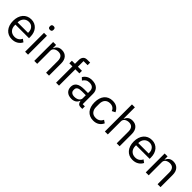

<svg xmlns="http://www.w3.org/2000/svg" viewBox="352 -2218 3709 3709"><g transform="rotate(45 2206.5 -364.0)"><path d="M279 12Q226 12 183.5 -7Q141 -26 110.5 -61.5Q80 -97 63.5 -146.5Q47 -196 47 -258Q47 -319 63.5 -369Q80 -419 110.5 -454.5Q141 -490 183.5 -509Q226 -528 279 -528Q331 -528 372 -509Q413 -490 442 -456.5Q471 -423 486.5 -377Q502 -331 502 -276V-238H131V-214Q131 -181 141.5 -152.5Q152 -124 171.5 -103Q191 -82 219.5 -70Q248 -58 284 -58Q333 -58 369.5 -81Q406 -104 426 -147L483 -106Q458 -53 405 -20.5Q352 12 279 12ZM279 -461Q246 -461 219 -449.5Q192 -438 172.5 -417Q153 -396 142 -367.5Q131 -339 131 -305V-298H416V-309Q416 -378 378.5 -419.5Q341 -461 279 -461Z M674 -637Q648 -637 636.5 -649.5Q625 -662 625 -682V-695Q625 -715 636.5 -727.5Q648 -740 674 -740Q700 -740 711.5 -727.5Q723 -715 723 -695V-682Q723 -662 711.5 -649.5Q700 -637 674 -637ZM634 -516H714V0H634Z M884 0V-516H964V-432H968Q987 -476 1021.5 -502Q1056 -528 1114 -528Q1194 -528 1240.5 -476.5Q1287 -425 1287 -331V0H1207V-317Q1207 -456 1090 -456Q1066 -456 1043.5 -450Q1021 -444 1003 -432Q985 -420 974.5 -401.5Q964 -383 964 -358V0Z M1480 -446H1396V-516H1480V-620Q1480 -674 1508 -707Q1536 -740 1593 -740H1671V-670H1560V-516H1671V-446H1560V0H1480Z M2151 0Q2106 0 2086.5 -24Q2067 -48 2062 -84H2057Q2040 -36 2001 -12Q1962 12 1908 12Q1826 12 1780.5 -30Q1735 -72 1735 -144Q1735 -217 1788.5 -256Q1842 -295 1955 -295H2057V-346Q2057 -401 2027 -430Q1997 -459 1935 -459Q1888 -459 1856.5 -438Q1825 -417 1804 -382L1756 -427Q1777 -469 1823 -498.5Q1869 -528 1939 -528Q2033 -528 2085 -482Q2137 -436 2137 -354V-70H2196V0ZM1921 -56Q1951 -56 1976 -63Q2001 -70 2019 -83Q2037 -96 2047 -113Q2057 -130 2057 -150V-235H1951Q1882 -235 1850.5 -215Q1819 -195 1819 -157V-136Q1819 -98 1846.5 -77Q1874 -56 1921 -56Z M2502 12Q2448 12 2405 -7Q2362 -26 2332.5 -61Q2303 -96 2287.5 -146Q2272 -196 2272 -258Q2272 -320 2287.5 -370Q2303 -420 2332.5 -455Q2362 -490 2405 -509Q2448 -528 2502 -528Q2579 -528 2625.5 -494.5Q2672 -461 2695 -407L2628 -373Q2614 -413 2582 -435Q2550 -457 2502 -457Q2466 -457 2439 -445.5Q2412 -434 2394 -413.5Q2376 -393 2367 -364.5Q2358 -336 2358 -302V-214Q2358 -146 2394.5 -102.5Q2431 -59 2502 -59Q2599 -59 2642 -149L2700 -110Q2675 -54 2625.5 -21Q2576 12 2502 12Z M2813 -740H2893V-432H2897Q2916 -476 2950.5 -502Q2985 -528 3043 -528Q3123 -528 3169.5 -476.5Q3216 -425 3216 -331V0H3136V-317Q3136 -456 3019 -456Q2995 -456 2972.5 -450Q2950 -444 2932 -432Q2914 -420 2903.5 -401.5Q2893 -383 2893 -358V0H2813Z M3575 12Q3522 12 3479.5 -7Q3437 -26 3406.5 -61.5Q3376 -97 3359.5 -146.5Q3343 -196 3343 -258Q3343 -319 3359.5 -369Q3376 -419 3406.5 -454.5Q3437 -490 3479.5 -509Q3522 -528 3575 -528Q3627 -528 3668 -509Q3709 -490 3738 -456.5Q3767 -423 3782.5 -377Q3798 -331 3798 -276V-238H3427V-214Q3427 -181 3437.5 -152.5Q3448 -124 3467.5 -103Q3487 -82 3515.5 -70Q3544 -58 3580 -58Q3629 -58 3665.5 -81Q3702 -104 3722 -147L3779 -106Q3754 -53 3701 -20.5Q3648 12 3575 12ZM3575 -461Q3542 -461 3515 -449.5Q3488 -438 3468.5 -417Q3449 -396 3438 -367.5Q3427 -339 3427 -305V-298H3712V-309Q3712 -378 3674.5 -419.5Q3637 -461 3575 -461Z M3930 0V-516H4010V-432H4014Q4033 -476 4067.5 -502Q4102 -528 4160 -528Q4240 -528 4286.5 -476.5Q4333 -425 4333 -331V0H4253V-317Q4253 -456 4136 -456Q4112 -456 4089.5 -450Q4067 -444 4049 -432Q4031 -420 4020.5 -401.5Q4010 -383 4010 -358V0Z"/></g></svg>

Font: IBM Plex Sans KR
Style: Regular
Weight: 400
Designer: Mike Abbink; Paul van der Laan; Pieter van Rosmalen; Wujin Sim; Chorong Kim; Dohee Lee;
Foundry: Sandoll Inc.
Version: Version 1.000